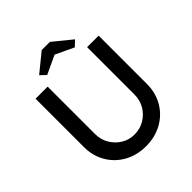

<svg xmlns="http://www.w3.org/2000/svg" viewBox="-237 -1050 1214 1214"><g transform="rotate(-45 370.0 -442.5)"><path d="M370 6Q289 6 225 -29.5Q161 -65 124.5 -127.5Q88 -190 88 -269V-701H196V-278Q196 -227 220 -186.5Q244 -146 283.5 -122Q323 -98 370 -98Q420 -98 460.5 -122Q501 -146 525 -186.5Q549 -227 549 -278V-701H652V-269Q652 -190 615.5 -127.5Q579 -65 515 -29.5Q451 6 370 6ZM246 -755 209 -790 333 -891H406L530 -790L493 -755L370 -813Z"/></g></svg>

Font: Readex Pro
Style: Regular
Weight: 400
Designer: Bonnie Shaver-Troup, Thomas Jockin
Foundry: Lexend
Version: Version 1.204; ttfautohint (v1.8.4.7-5d5b)